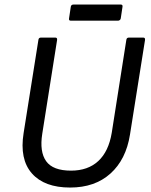

<svg xmlns="http://www.w3.org/2000/svg" viewBox="-20 -822 671 854"><path d="M294.9 -730Q285.2 -730 287.1 -740.2L294.9 -792Q296.4 -801.8 307.1 -801.8H517.1Q526.4 -801.8 524.9 -792L517.1 -740.2Q516.6 -735.8 512.9 -732.9Q509.3 -730 504.9 -730ZM292 12.2Q177.2 12.2 121.8 -50.8Q66.4 -113.8 85 -230L150.9 -645Q152.3 -654.8 162.1 -654.8H226.1Q235.4 -654.8 233.9 -644L168 -227.1Q155.3 -147 185.3 -105Q215.3 -63 295.9 -63Q371.1 -63 417.2 -105.7Q463.4 -148.4 477.1 -231.9L542 -645Q543.5 -654.8 553.2 -654.8H617.2Q626.5 -654.8 625 -644L558.1 -223.1Q540.5 -112.3 471.2 -50Q401.9 12.2 292 12.2Z"/></svg>

Font: Sofia Sans
Style: Italic
Weight: 400
Italic angle: -9°
Designer: Botio Nikoltchev, Ani Petrova
Foundry: lettersoup
Version: Version 4.100